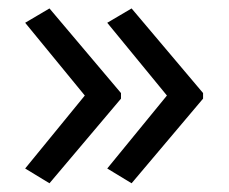

<svg xmlns="http://www.w3.org/2000/svg" viewBox="-20 -429 537 451"><path d="M457 -197.3 289.1 1.5 231.9 -33.2 372.1 -204.6 231.9 -375.5 289.1 -409.2 457 -210.4ZM264.2 -197.3 96.2 1.5 39.1 -33.2 179.2 -204.6 39.1 -375.5 96.2 -409.2 264.2 -210.4Z"/></svg>

Font: Noto Sans Syriac Estrangela
Style: Regular
Weight: 400
Designer: Monotype Design team
Foundry: Monotype Imaging Inc.
Version: Version 1.00